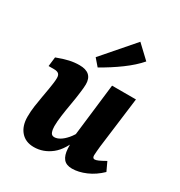

<svg xmlns="http://www.w3.org/2000/svg" viewBox="-162 -778 840 898"><g transform="rotate(30 258.0 -329.0)"><path d="M150 9Q105 9 79.5 -20.5Q54 -50 54 -100Q54 -128 58 -156.5Q62 -185 67 -212.5Q72 -240 76 -264Q78 -277 80.5 -294Q83 -311 83 -325Q83 -341 75 -347.5Q67 -354 51 -354H21L27 -404Q64 -418 91 -424Q118 -430 145 -430Q215 -430 215 -367Q215 -358 214 -347.5Q213 -337 211 -321Q207 -288 200.5 -251.5Q194 -215 189.5 -181.5Q185 -148 185 -124Q185 -107 190 -93Q195 -79 210 -79Q224 -79 240 -88.5Q256 -98 272.5 -117Q289 -136 303 -165L313 -137Q286 -58 243.5 -24.5Q201 9 150 9ZM355 7Q324 7 309 -11Q294 -29 292 -65Q291 -80 291 -98Q291 -116 290 -137L324 -423H453L418 -148Q417 -135 415.5 -122Q414 -109 414 -99Q414 -83 426 -83Q433 -83 445.5 -88.5Q458 -94 481 -107L503 -60Q469 -27 429.5 -10Q390 7 355 7ZM191 -500 336 -667 406 -601Q375 -565 326 -529Q277 -493 223 -463Z"/></g></svg>

Font: Rasa
Style: Bold Italic
Weight: 700
Italic angle: -7.10001°
Designer: Anna Giedrys (Yrsa+Rasa design), David Brezina (Yrsa art-direction, Rasa art-direction, design)
Foundry: Rosetta Type Foundry
Version: Version 2.004